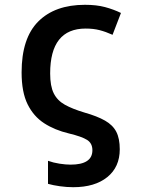

<svg xmlns="http://www.w3.org/2000/svg" viewBox="-20 -572 603 800"><path d="M285 208Q258 208 229.5 204Q201 200 180 194V98Q202 106 228 110Q254 114 274 114Q365 114 365 54Q365 25 343 11Q321 -3 267 -16Q208 -30 164 -58.5Q120 -87 95 -137.5Q70 -188 70 -270Q70 -413 139.5 -482.5Q209 -552 334 -552Q382 -552 417.5 -542.5Q453 -533 484 -518L449 -427Q420 -440 394.5 -446.5Q369 -453 337 -453Q189 -453 189 -266Q189 -213 204 -183Q219 -153 250.5 -135.5Q282 -118 332 -103Q385 -88 417.5 -69.5Q450 -51 464.5 -23Q479 5 479 50Q479 124 427 166Q375 208 285 208Z"/></svg>

Font: Noto Sans Mono SemiCondensed SemiBold
Style: Regular
Weight: 600
Width: 4
Designer: Monotype Design Team
Foundry: Monotype Imaging Inc.
Version: Version 2.014; ttfautohint (v1.8.4.7-5d5b)